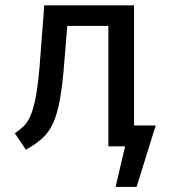

<svg xmlns="http://www.w3.org/2000/svg" viewBox="-20 -561 655 736"><path d="M576.9 -80 503.6 155.4H423.1L459.5 0H395.4V-461.5H237.9L227.2 -331.3Q220.5 -240.5 210.3 -182.8Q200 -125.1 183.6 -89.2Q167.2 -53.3 141.8 -30.5Q116.4 -7.7 79 12.8L36.9 -50.3Q55.9 -62.6 71 -77.4Q86.2 -92.3 97.9 -120Q109.7 -147.7 118.5 -196.9Q127.2 -246.2 133.3 -326.7L149.7 -540.5H493.8V-80Z"/></svg>

Font: Fira Code Retina
Style: Regular
Weight: 450
Monospace: yes
Designer: Carrois Corporate, Edenspiekermann AG, Nikita Prokopov
Foundry: Carrois Corporate, Edenspiekermann AG, Nikita Prokopov
Version: Version 6.002